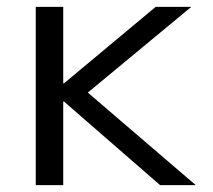

<svg xmlns="http://www.w3.org/2000/svg" viewBox="-20 -540 620 560"><path d="M84.3 0V-520H164.4V-296.7H166.4L434 -520H538L236.1 -270L551 0H447L166.4 -244H164.4V0Z"/></svg>

Font: M PLUS 2 Thin
Style: Regular
Weight: 100
Designer: Coji Morishita
Foundry: UNDERFOREST DESIGN
Version: Version 1.001